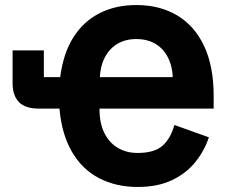

<svg xmlns="http://www.w3.org/2000/svg" viewBox="-20 -730 918 762"><path d="M828 -349V-299H330L375 -344V-296Q375 -241 394 -202.5Q413 -164 447 -143.5Q481 -123 526 -123Q594 -123 626 -152.5Q658 -182 672 -234L809 -185Q791 -131 754.5 -86Q718 -41 661.5 -14.5Q605 12 526 12Q440 12 373 -23Q306 -58 265.5 -127.5Q225 -197 216 -299H134Q80 -299 55 -325Q30 -351 30 -400V-530H154V-424H219Q231 -518 271 -581.5Q311 -645 375 -677.5Q439 -710 521 -710Q614 -710 683 -669Q752 -628 790 -547.5Q828 -467 828 -349ZM521 -575Q476 -575 443.5 -554.5Q411 -534 393.5 -497Q376 -460 376 -410V-386L331 -424H711L666 -385V-409Q666 -461 648.5 -498Q631 -535 598.5 -555Q566 -575 521 -575Z"/></svg>

Font: IBM Plex Sans Var
Style: Regular
Weight: 400
Designer: Mike Abbink, Paul van der Laan, Pieter van Rosmalen
Foundry: Bold Monday
Version: Version 3.000